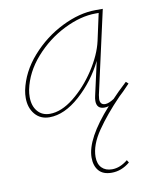

<svg xmlns="http://www.w3.org/2000/svg" viewBox="-79 -468 653 807"><g transform="rotate(-10 247.5 -64.5)"><path d="M277 201Q277 231 293 247.5Q309 264 337 264Q371 264 404 237L411 248Q375 278 333 278Q296 278 278 257Q260 236 260 201Q260 121 369 0Q360 3 350 3Q317 3 317 -31Q317 -41 320 -53L352 -196Q312 -115 246 -56Q180 3 116 3Q77 3 54 -24.5Q31 -52 31 -94Q31 -110 34 -126Q50 -203 107 -267.5Q164 -332 239.5 -369.5Q315 -407 384 -407H415L336 -53Q334 -41 334 -36Q334 -11 356 -11Q371 -11 394 -26Q414 -48 457 -88L467 -79Q434 -44 420 -32Q358 32 317.5 91Q277 150 277 201ZM370 -278 395 -393H382Q318 -393 246.5 -357.5Q175 -322 120.5 -260.5Q66 -199 51 -126Q48 -110 48 -95Q48 -57 67.5 -34Q87 -11 120 -11Q169 -11 222 -53Q275 -95 316 -157.5Q357 -220 370 -278Z"/></g></svg>

Font: Ysabeau Thin
Style: Italic
Weight: 200
Italic angle: -12°
Designer: Christian Thalmann (Catharsis Fonts)
Version: Version 0.003